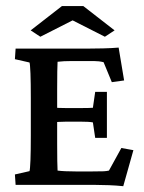

<svg xmlns="http://www.w3.org/2000/svg" viewBox="-20 -624 487 648"><path d="M396 4.4Q373.5 2 348.1 1Q322.8 0 302.2 0H32.7L30.3 -35.2L79.6 -46.4Q81.5 -51.8 82.8 -83.7Q84 -115.7 84 -165.5V-293.5Q84 -344.2 82.8 -376.2Q81.5 -408.2 79.6 -413.1L30.3 -424.3L32.7 -460H278.3Q298.8 -460 328.1 -460.7Q357.4 -461.4 380.4 -463.4L398.9 -352.5L357.4 -346.7L329.6 -414.1Q314 -418 295.9 -418H224.1Q193.4 -418 174.3 -415.5Q173.8 -407.7 173.3 -382.1Q172.9 -356.4 172.9 -321.8V-137.7Q172.9 -105 173.3 -81.1Q173.8 -57.1 174.3 -48.3Q196.3 -45.4 235.4 -45.4H292Q319.8 -45.4 329.6 -45.9Q339.4 -46.4 347.7 -48.3L389.6 -124.5L430.2 -117.2ZM301.3 -158.7 293.5 -210.9Q281.2 -213.4 252 -213.4H203.1Q190.4 -213.4 178.7 -212.6Q167 -211.9 158.2 -211.4V-261.2Q167 -260.3 178.7 -259.8Q190.4 -259.3 203.1 -259.3H252Q282.2 -259.3 293.5 -260.3L301.3 -314H340.8V-158.7ZM366.7 -521.5 334 -500 200.2 -567.9H250L116.2 -500L83.5 -521.5L189 -603.5H261.2Z"/></svg>

Font: Lateef Medium
Style: Regular
Weight: 500
Designer: SIL International
Foundry: SIL International
Version: Version 4.200